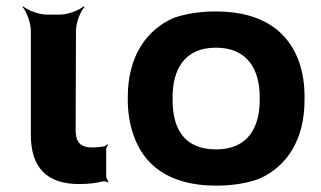

<svg xmlns="http://www.w3.org/2000/svg" viewBox="-20 -574 1009 604"><path d="M229 5C258 5 281 2 302 -3C307 -5 316 -3 319 0L321 -3C318 -6 314 -15 314 -20V-105C314 -110 318 -115 320 -118L317 -120C315 -118 310 -113 305 -113L297 -112L273 -110C234 -110 218 -125 218 -165L219 -478C219 -502 233 -539 246 -552L243 -554C230 -542 193 -528 169 -528H127C103 -528 66 -542 53 -554L51 -552C63 -539 77 -502 77 -478V-150C77 -47 127 5 229 5Z M382 -269V-259C382 -220 388 -185 399 -152C430 -58 508 10 660 10C710 10 755 3 794 -11C882 -49 938 -134 938 -259V-269C938 -308 933 -343 922 -376C890 -470 811 -538 659 -538C609 -538 566 -531 527 -518C438 -479 382 -394 382 -269ZM797 -269V-259C797 -176 762 -104 660 -104C555 -104 523 -175 523 -259V-269C523 -351 557 -424 659 -424C761 -424 797 -352 797 -269Z"/></svg>

Font: Asimov
Style: EdgeWide
Weight: 500
Designer: Google
Version: Version 2.000980: 2014